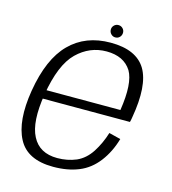

<svg xmlns="http://www.w3.org/2000/svg" viewBox="-104 -768 767 858"><g transform="rotate(15 279.5 -339.0)"><path d="M220 4.5 227.5 -38Q144.5 -38 111.5 -102.5Q78 -166 99.5 -298Q123 -441 182 -498.5Q240.5 -555.5 318.5 -555.5Q398.5 -555.5 433.5 -500Q465 -446.5 445 -318.5H95L88 -278H500Q503 -289 504.5 -300Q531.5 -453.5 488.5 -526Q445 -598 326 -598Q210 -598 137.5 -525Q65 -452.5 39.5 -298.5Q16 -154.5 58 -75Q99.5 4.5 220 4.5ZM227.5 -38 220 4.5Q287 4.5 338 -16.5Q388.5 -37 424.5 -84Q460 -130.5 478 -193L424 -206.5Q408.5 -156 381.5 -114Q354.5 -72.5 315 -55Q274.5 -38 227.5 -38ZM338.5 -626Q351 -626 359 -634.5Q367 -643 367 -655Q367 -666.5 358.8 -674.8Q350.5 -683 339 -683Q327 -683 318.8 -674.8Q310.5 -666.5 310.5 -655Q310.5 -643 318.8 -634.5Q327 -626 338.5 -626Z"/></g></svg>

Font: Anybody Thin Light
Style: Italic
Weight: 300
Italic angle: -10°
Version: Version 1.113;gftools[0.9.25]